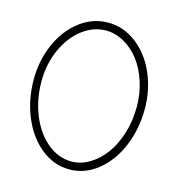

<svg xmlns="http://www.w3.org/2000/svg" viewBox="-100 -739 772 835"><g transform="rotate(15 285.5 -321.5)"><path d="M536.1 -330.1Q536.1 -239.7 503.9 -162.1Q471.7 -84.5 413.8 -37.8Q356 8.8 286.1 8.8Q216.3 8.8 158.4 -37.8Q100.6 -84.5 68.4 -162.1Q36.1 -239.7 36.1 -330.1Q36.1 -415.5 68.6 -489.5Q101.1 -563.5 158.9 -607.7Q216.8 -651.9 286.1 -651.9Q355.5 -651.9 413.3 -607.7Q471.2 -563.5 503.7 -489.5Q536.1 -415.5 536.1 -330.1ZM70.8 -330.1Q70.8 -249.5 99.1 -179.7Q127.4 -109.9 177.2 -68.4Q227.1 -26.9 286.1 -26.9Q328.1 -26.9 367.2 -50.3Q406.2 -73.7 435.5 -113.5Q464.8 -153.3 482.4 -210Q500 -266.6 500 -330.1Q500 -389.6 482.4 -443.1Q464.8 -496.6 435.8 -534.2Q406.7 -571.8 367.4 -594Q328.1 -616.2 286.1 -616.2Q229.5 -616.2 180.2 -578.9Q130.9 -541.5 100.8 -475.3Q70.8 -409.2 70.8 -330.1Z"/></g></svg>

Font: Rawengulk
Style: Regular
Weight: 400
Version: Version 0.92